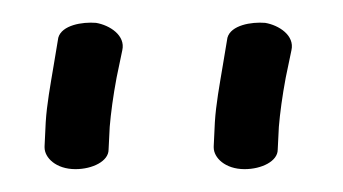

<svg xmlns="http://www.w3.org/2000/svg" viewBox="-20 -612 300 168"><path d="M75 -481 76 -501C77 -513 79 -528 82 -544L87 -568C90 -581 76 -590 64 -592C52 -593 34 -590 31 -579L27 -555C24 -537 21 -521 20 -505L19 -484V-483C19 -474 29 -464 46 -464C61 -464 75 -471 75 -481ZM223 -481 224 -501C225 -513 227 -528 230 -544L235 -568C238 -581 224 -590 212 -592C200 -593 182 -590 179 -579L175 -555C172 -537 169 -521 168 -505L167 -484V-483C167 -474 177 -464 194 -464C209 -464 223 -471 223 -481Z"/></svg>

Font: Stray Cat
Style: BdCn
Weight: 700
Version: Version 1.0